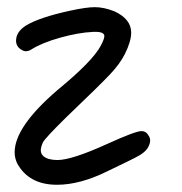

<svg xmlns="http://www.w3.org/2000/svg" viewBox="-20 -511 502 531"><path d="M173.8 -481.4Q218.8 -491.2 242.2 -491.2Q267.6 -491.2 296.9 -479.5Q342.8 -458 342.8 -420.9Q342.8 -396.5 325.2 -361.3Q311.5 -334 283.2 -304.2Q254.9 -274.4 163.1 -186.5Q106.4 -130.9 98.6 -117.2Q92.8 -103.5 92.8 -95.7Q92.8 -78.1 115.2 -71.3Q126 -68.4 138.7 -68.4Q178.7 -68.4 277.3 -113.3Q354.5 -148.4 371.1 -148.4Q384.8 -148.4 391.6 -134.8Q399.4 -123 390.6 -105.5Q382.8 -88.9 352.5 -74.2Q349.6 -72.3 276.4 -37.1Q201.2 0 137.7 0Q59.6 0 27.3 -59.6Q20.5 -74.2 20.5 -89.8Q20.5 -160.2 138.7 -261.7Q236.3 -341.8 258.8 -384.8Q268.6 -403.3 268.6 -411.1Q268.6 -422.9 244.1 -422.9H238.3Q196.3 -420.9 146 -406.7Q95.7 -392.6 66.4 -374Q51.8 -365.2 40 -373Q24.4 -381.8 24.4 -398.4Q24.4 -422.9 51.8 -440.4Q88.9 -462.9 173.8 -481.4Z"/></svg>

Font: Schoolbell
Style: Regular
Weight: 400
Designer: Font Diner, Inc
Foundry: Font Diner, Inc
Version: Version 1.001